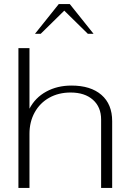

<svg xmlns="http://www.w3.org/2000/svg" viewBox="-20 -918 628 938"><path d="M70 -683H124V-387Q152 -441 206 -470.5Q260 -500 329 -500Q423 -500 475.5 -454.5Q528 -409 528 -326V0H474V-334Q474 -395 434 -430.5Q394 -466 325 -466Q266 -466 220.5 -440.5Q175 -415 149.5 -369Q124 -323 124 -264V0H70ZM267 -898H321L437 -753H409L294 -866L179 -753H151Z"/></svg>

Font: Fahkwang ExtraLight
Style: Regular
Weight: 275
Designer: Suppakit Chalermlarp | Katatrad Co.,Ltd.
Foundry: Cadson Demak Co.,Ltd.
Version: Version 1.000; ttfautohint (v1.6)